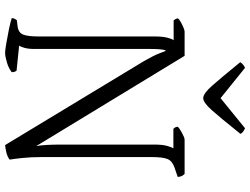

<svg xmlns="http://www.w3.org/2000/svg" viewBox="-134 -847 981 753"><g transform="rotate(90 356.5 -470.5)"><path d="M187 0Q178 0 151 -4.5Q124 -9 95 -15Q66 -21 51 -26Q51 -33 54 -38Q57 -43 59 -46L83 -49Q108 -52 115.5 -70.5Q123 -89 123 -131V-587Q123 -618 128 -637Q133 -656 138 -661H60Q59 -663 56 -666.5Q53 -670 52 -678Q56 -683 66.5 -689Q77 -695 88 -699.5Q99 -704 104 -704H199L553 -122Q547 -152 547 -222V-586Q547 -618 552.5 -636.5Q558 -655 562 -660H485Q482 -664 480 -666.5Q478 -669 477 -677Q483 -684 501.5 -694Q520 -704 528 -704H662Q667 -699 670 -693.5Q673 -688 674 -677L636 -664Q611 -655 603.5 -636.5Q596 -618 596 -574V-142Q596 -102 599.5 -68.5Q603 -35 606 -18Q595 -9 578 -5Q561 -1 549 0L220 -544Q198 -582 189.5 -604.5Q181 -627 180 -629H177Q175 -622 173.5 -608Q172 -594 172 -570V-113Q172 -91 167.5 -75.5Q163 -60 159 -55L257 -45Q259 -43 261 -38.5Q263 -34 263 -26Q248 -14 224.5 -7Q201 0 187 0ZM365 -777Q347 -777 316.5 -811.5Q286 -846 224 -922Q226 -926 231.5 -931.5Q237 -937 246 -941L365 -845L483 -941Q501 -933 505 -923Q441 -843 411.5 -810Q382 -777 365 -777Z"/></g></svg>

Font: Texturina Thin
Style: Regular
Weight: 100
Designer: Guillermo Torres Carreño
Foundry: Omnibus-Type
Version: Version 1.002; ttfautohint (v1.8.3)